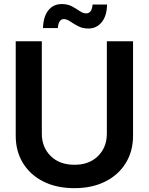

<svg xmlns="http://www.w3.org/2000/svg" viewBox="-20 -935 748 966"><path d="M517.6 -727.5H649.4V-252Q649.4 -173.8 612.5 -114.3Q575.7 -54.7 509.3 -21.5Q442.9 11.7 354.5 11.7Q265.1 11.7 198.7 -21.5Q132.3 -54.7 95.7 -114.3Q59.1 -173.8 59.1 -252V-727.5H190.4V-262.7Q190.4 -194.3 234.9 -150.1Q279.3 -106 354.5 -106Q429.2 -106 473.4 -150.1Q517.6 -194.3 517.6 -262.7ZM424.8 -791.5Q395.5 -791.5 373.3 -803.2Q351.1 -814.9 333.5 -826.9Q315.9 -838.9 301.3 -838.9Q286.6 -838.9 279.3 -825.9Q272 -813 271 -793.9H196.3Q197.8 -850.6 222.9 -882.6Q248 -914.6 291 -914.6Q320.8 -914.6 342.3 -902.8Q363.8 -891.1 380.9 -879.4Q397.9 -867.7 414.1 -867.7Q441.9 -867.7 445.8 -912.1H518.6Q517.6 -855 491.7 -823.2Q465.8 -791.5 424.8 -791.5Z"/></svg>

Font: Inter Display Semi Bold
Style: Regular
Weight: 600
Designer: Rasmus Andersson
Foundry: rsms
Version: Version 4.000;git-37864ae